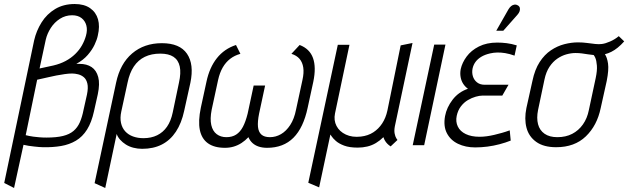

<svg xmlns="http://www.w3.org/2000/svg" viewBox="-20 -723 3128 956"><path d="M150 -522 1 188 50 213 97 -2Q109 1 122.5 3Q136 5 149.5 6.5Q163 8 174.5 9Q186 10 195 10Q243 11 284 4Q325 -3 358 -22.5Q391 -42 413.5 -78Q436 -114 448 -169L467 -254Q478 -306 469 -339.5Q460 -373 436 -389Q412 -405 376 -405H360Q395 -424 417 -449.5Q439 -475 451 -500.5Q463 -526 467 -546Q478 -592 468 -627Q458 -662 428.5 -682.5Q399 -703 352 -703Q296 -703 254.5 -678Q213 -653 187 -611.5Q161 -570 150 -522ZM208 -526Q215 -556 233 -584Q251 -612 278.5 -629.5Q306 -647 339 -647Q368 -647 386 -633Q404 -619 410 -596Q416 -573 408 -545Q401 -520 388 -497Q375 -474 354.5 -454Q334 -434 307 -419.5Q280 -405 246 -397L177 -382ZM108 -50 165 -326 223 -339Q239 -343 260 -347Q281 -351 302 -354Q323 -357 339 -357Q353 -357 369 -353Q385 -349 397.5 -338.5Q410 -328 415 -307Q420 -286 413 -252L396 -176Q389 -140 377.5 -114Q366 -88 346 -71Q326 -54 293.5 -46Q261 -38 211 -38Q192 -38 175.5 -39.5Q159 -41 146.5 -42.5Q134 -44 125.5 -46Q117 -48 112.5 -49Q108 -50 108 -50Z M897 -171 928 -311Q947 -403 911 -455.5Q875 -508 786 -508Q698 -508 638 -457Q578 -406 558 -311L451 189L504 213L561 -56Q566 -41 578 -27.5Q590 -14 606.5 -3.5Q623 7 644 12.5Q665 18 688 18Q744 18 786 -3.5Q828 -25 856 -67.5Q884 -110 897 -171ZM871 -311 840 -163Q831 -120 811.5 -92Q792 -64 762.5 -49.5Q733 -35 694 -35Q666 -35 642.5 -43.5Q619 -52 603.5 -69Q588 -86 582.5 -111Q577 -136 584 -168L615 -311Q625 -360 646.5 -392Q668 -424 701 -440Q734 -456 778 -456Q820 -456 844 -440Q868 -424 875 -392Q882 -360 871 -311Z M1472 -499 1431 -455Q1457 -447 1471.5 -430Q1486 -413 1490 -387Q1494 -361 1486 -325L1454 -177Q1445 -131 1425 -100.5Q1405 -70 1379 -55Q1353 -40 1324 -40Q1296 -40 1281.5 -53Q1267 -66 1264.5 -91.5Q1262 -117 1270 -157L1300 -297H1243L1213 -157Q1203 -117 1189.5 -91.5Q1176 -66 1156 -53Q1136 -40 1107 -40Q1079 -40 1059 -55Q1039 -70 1032 -100.5Q1025 -131 1034 -177L1066 -325Q1074 -361 1089 -387Q1104 -413 1126 -430Q1148 -447 1177 -455L1155 -499Q1097 -480 1060 -433.5Q1023 -387 1008 -316L980 -187Q966 -120 975 -76Q984 -32 1015.5 -9.5Q1047 13 1100 13Q1123 13 1143.5 7Q1164 1 1182.5 -11Q1201 -23 1217 -40Q1224 -23 1237 -11Q1250 1 1268.5 7Q1287 13 1310 13Q1391 13 1441 -37Q1491 -87 1512 -187L1540 -316Q1555 -388 1538.5 -434Q1522 -480 1472 -499Z M1946 -94 2034 -509 1975 -497 1909 -173Q1901 -136 1883 -108.5Q1865 -81 1838.5 -64Q1812 -47 1777 -43Q1734 -38 1702 -53Q1670 -68 1655.5 -96Q1641 -124 1648 -158L1720 -500H1662L1515 187L1569 210L1625 -53Q1625 -54 1631 -44.5Q1637 -35 1652 -21.5Q1667 -8 1693.5 2Q1720 12 1761 12Q1786 12 1809 6.5Q1832 1 1852 -11Q1872 -23 1889 -40Q1894 -25 1901.5 -15.5Q1909 -6 1915.5 -1Q1922 4 1925 6L1959 -26Q1958 -27 1953 -35Q1948 -43 1945 -58Q1942 -73 1946 -94Z M2035 0H2092L2198 -501H2142Z M2542 -446 2553 -497Q2527 -505 2503 -508Q2479 -511 2456 -511Q2403 -511 2364.5 -491.5Q2326 -472 2303.5 -441.5Q2281 -411 2274 -379Q2270 -358 2273.5 -339Q2277 -320 2286.5 -305.5Q2296 -291 2310 -281Q2263 -265 2233.5 -226.5Q2204 -188 2196 -145Q2187 -95 2205 -60Q2223 -25 2260.5 -7Q2298 11 2346 11Q2376 11 2407 7Q2438 3 2468 -5Q2498 -13 2523 -23L2518 -74Q2499 -67 2479.5 -61.5Q2460 -56 2441 -51.5Q2422 -47 2403.5 -44.5Q2385 -42 2368 -42Q2327 -42 2299 -55.5Q2271 -69 2259.5 -93Q2248 -117 2254 -146Q2260 -174 2275 -193.5Q2290 -213 2309.5 -224.5Q2329 -236 2348.5 -241.5Q2368 -247 2382 -247H2481L2512 -301H2393Q2370 -301 2355 -313Q2340 -325 2334.5 -343.5Q2329 -362 2333 -382Q2337 -400 2347.5 -414.5Q2358 -429 2376 -440Q2394 -451 2420 -457Q2437 -461 2455.5 -461.5Q2474 -462 2495.5 -458.5Q2517 -455 2542 -446ZM2556 -649Q2564 -658 2567 -666.5Q2570 -675 2568.5 -683Q2567 -691 2559 -696Q2551 -701 2542 -700Q2533 -699 2525.5 -693Q2518 -687 2512 -677L2451 -570H2486Z M3088 -517 3061 -543Q3042 -527 3018 -516.5Q2994 -506 2977 -504Q2963 -502 2944 -504Q2925 -506 2903.5 -509Q2882 -512 2858 -512Q2825 -512 2790 -503Q2755 -494 2723 -472.5Q2691 -451 2667 -414Q2643 -377 2631 -320L2601 -185Q2590 -131 2601.5 -87Q2613 -43 2650 -16.5Q2687 10 2749 10Q2841 10 2897 -44Q2953 -98 2971 -185L3001 -320Q3012 -376 3007.5 -406.5Q3003 -437 2992 -453Q3008 -457 3024 -465Q3040 -473 3056 -486Q3072 -499 3088 -517ZM2946 -334 2912 -175Q2904 -134 2882.5 -103.5Q2861 -73 2829 -56.5Q2797 -40 2755 -40Q2716 -40 2691.5 -57Q2667 -74 2659 -104.5Q2651 -135 2659 -175L2691 -327Q2699 -365 2716 -390.5Q2733 -416 2755 -431Q2777 -446 2800.5 -452.5Q2824 -459 2846 -459Q2862 -459 2877.5 -457Q2893 -455 2908 -452.5Q2923 -450 2936 -449Q2940 -444 2943.5 -436.5Q2947 -429 2949 -419Q2951 -409 2952 -396.5Q2953 -384 2951.5 -368.5Q2950 -353 2946 -334Z"/></svg>

Font: Advent Pro
Style: Italic
Weight: 400
Italic angle: -12°
Designer: VivaRado, Andreas Kalpakidis
Foundry: VivaRado, Andreas Kalpakidis
Version: Version 3.000